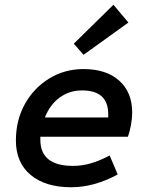

<svg xmlns="http://www.w3.org/2000/svg" viewBox="-20 -777 620 809"><path d="M280 12Q171 12 109 -40Q47 -92 47 -185Q47 -270 84.5 -338Q122 -406 187 -446Q252 -486 332 -486Q428 -486 482.5 -437Q537 -388 537 -303Q537 -279 532 -251Q527 -223 519 -201H150V-188Q150 -78 288 -78Q326 -78 363.5 -89Q401 -100 442 -122L476 -42Q377 12 280 12ZM169 -282H436V-296Q436 -346 408.5 -371Q381 -396 326 -396Q273 -396 232 -366.5Q191 -337 169 -282ZM332 -546 291 -593 458 -757 521 -682Z"/></svg>

Font: Sometype Mono SemiBold
Style: Italic
Weight: 600
Italic angle: -12°
Designer: Ryoichi Tsunekawa
Foundry: Dharma Type
Version: Version 1.001